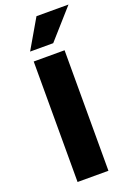

<svg xmlns="http://www.w3.org/2000/svg" viewBox="-179 -1030 747 1093"><g transform="rotate(-20 194.0 -483.5)"><path d="M194 -967H388L231 -790H91ZM91 0V-730H278V0Z"/></g></svg>

Font: Mplus 1p ExtraBold
Style: Regular
Weight: 800
Version: Version 1.061